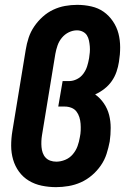

<svg xmlns="http://www.w3.org/2000/svg" viewBox="-20 -763 540 791"><path d="M211 8Q181 8 152 2Q123 -4 99 -18.5Q75 -33 58.5 -55.5Q42 -78 34 -105.5Q26 -133 26 -163Q26 -193 31 -223L86 -558Q90 -583 98 -607.5Q106 -632 121 -654Q136 -676 156 -694Q176 -712 199.5 -723Q223 -734 248 -738.5Q273 -743 298 -743Q328 -743 356.5 -736.5Q385 -730 407 -714.5Q429 -699 445 -675.5Q461 -652 468 -625Q475 -598 475 -568Q475 -538 470 -508Q467 -488 460 -467.5Q453 -447 440.5 -429Q428 -411 410 -397Q392 -383 372 -374Q393 -359 408 -337Q423 -315 429.5 -289.5Q436 -264 436 -236Q436 -208 432 -180Q427 -154 419 -129Q411 -104 395.5 -81.5Q380 -59 359 -41Q338 -23 313.5 -12Q289 -1 262.5 3.5Q236 8 211 8ZM212 -97Q230 -97 248.5 -104.5Q267 -112 280 -127.5Q293 -143 299.5 -161Q306 -179 309 -198Q312 -212 312.5 -226Q313 -240 312 -253.5Q311 -267 307 -280Q303 -293 295 -303.5Q287 -314 274 -319Q261 -324 247 -324H220L238 -429H265Q281 -429 297 -437Q313 -445 323.5 -459.5Q334 -474 339 -490Q344 -506 347 -523Q349 -535 350 -547.5Q351 -560 350 -572Q349 -584 346.5 -596Q344 -608 338 -617.5Q332 -627 321 -632.5Q310 -638 297 -638Q280 -638 263.5 -630Q247 -622 235 -607.5Q223 -593 217 -575.5Q211 -558 208 -541L153 -206Q151 -194 150.5 -181.5Q150 -169 151 -157Q152 -145 156 -133.5Q160 -122 168 -113.5Q176 -105 187.5 -101Q199 -97 212 -97Z"/></svg>

Font: Iosevka Term Curly Extrabold
Style: Italic
Weight: 800
Italic angle: -9°
Designer: Belleve Invis
Foundry: Belleve Invis
Version: Version 32.3.0